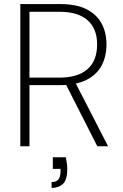

<svg xmlns="http://www.w3.org/2000/svg" viewBox="-20 -720 606 945"><path d="M80 0V-700H275Q357 -700 407 -674Q457 -648 480.5 -603.5Q504 -559 504 -502Q504 -443 480.5 -398Q457 -353 406 -327Q355 -301 273 -301H125V0ZM459 0 297 -319H348L512 0ZM125 -338H273Q363 -338 410.5 -379.5Q458 -421 458 -502Q458 -579 411 -620.5Q364 -662 273 -662H125ZM234 205V176Q258 176 268 162.5Q278 149 278 124V111H240V54H304Q307 69 309 83.5Q311 98 311 111Q311 166 289.5 185.5Q268 205 234 205Z"/></svg>

Font: DM Sans 11pt ExtraLight
Style: Regular
Weight: 250
Version: Version 4.004;gftools[0.9.30]